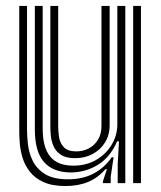

<svg xmlns="http://www.w3.org/2000/svg" viewBox="-20 -620 546 650"><path d="M202 9.8Q156 9.8 126.6 -3.9Q97.2 -17.5 80.5 -39.4Q63.8 -61.2 56.2 -86.4Q48.8 -111.5 47 -134.9Q45.2 -158.2 45.2 -174.5V-600H71.5V-179.5Q71.5 -160 74.5 -132.1Q77.5 -104.2 90.1 -77Q102.8 -49.8 131.2 -31.4Q159.8 -13 210.5 -13Q259.8 -13 296.8 -32.5Q333.8 -52 358.2 -87.5H364.5L354.8 -22V0H328.5L328.2 -5.5L342 -47.2H337Q311.5 -17.8 278.1 -4Q244.8 9.8 202 9.8ZM430.8 0V-600H457.2V0ZM234.5 -84.5Q203.5 -84.5 186.4 -95.9Q169.2 -107.2 161.6 -124.4Q154 -141.5 152.2 -159.2Q150.5 -177 150.5 -189.5V-600H177V-191Q177 -175 180 -155.5Q183 -136 196 -121.8Q209 -107.5 238.5 -107.5Q261 -107.5 280.4 -117.5Q299.8 -127.5 311.6 -146.8Q323.5 -166 323.5 -193.8V-600H351.2V-196.5Q351.2 -162.8 335.5 -137.6Q319.8 -112.5 293.4 -98.5Q267 -84.5 234.5 -84.5ZM218.2 -36.2Q159 -36.8 128.5 -72Q98 -107.2 98 -181.2V-600H124.5V-184.5Q124.5 -120.8 149.9 -90Q175.2 -59.2 228 -59.2Q272.5 -59.2 306 -79Q339.5 -98.8 358.4 -130.6Q377.2 -162.5 377.2 -198.8V-600H404.2V0H378.5V-65L382.8 -141.5H376.5Q353.8 -88.2 311.5 -62.1Q269.2 -36 218.2 -36.2Z"/></svg>

Font: Big Shoulders Inline Text Thin ExtraBold
Style: Regular
Weight: 800
Version: Version 2.002